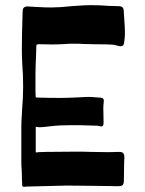

<svg xmlns="http://www.w3.org/2000/svg" viewBox="-20 -725 565 747"><path d="M463 -560Q462 -545 449 -545Q445 -545 438 -547Q431 -549 427 -550Q412 -553 340 -553L302 -554Q289 -555 264 -555Q246 -555 237 -554Q207 -552 184 -552L131 -553Q123 -553 122 -549.5Q121 -546 121 -533Q121 -515 120 -502Q118 -462 118 -437V-378Q118 -357 119 -346Q127 -345 146 -345Q163 -344 216 -344Q238 -344 280 -346Q312 -348 322 -348Q336 -348 350 -346.5Q364 -345 371 -345Q384 -345 384 -333Q384 -329 383 -321.5Q382 -314 382 -302L383 -249Q383 -240 381 -236.5Q379 -233 374 -233Q371 -233 365.5 -234.5Q360 -236 356 -236Q347 -236 322.5 -237Q298 -238 256 -238Q211 -238 178 -234Q145 -230 138 -230Q127 -230 125 -231Q120 -231 119 -232V-132Q126 -132 130 -133L158 -134L276 -135Q312 -135 333 -134L402 -133L444 -134Q456 -134 460 -128.5Q464 -123 464 -113L463 -93L462 -23Q462 -7 455 -3.5Q448 0 435 -0.5Q422 -1 414 -1Q371 -1 340 -2L238 -3Q226 -3 118 0L80 1L74 2Q68 2 67 -1.5Q66 -5 66 -15Q65 -26 65 -52Q65 -60 64 -69.5Q63 -79 63 -95V-232Q63 -252 64.5 -271Q66 -290 66 -299Q70 -345 70 -387Q70 -439 67 -469Q65 -503 65 -531Q65 -594 68 -678Q68 -691 73 -695.5Q78 -700 87 -700L102 -699Q111 -699 131 -697.5Q151 -696 180 -696Q213 -696 258 -701Q312 -705 330 -705Q371 -705 405 -702L441 -701Q454 -701 458 -695Q462 -689 462 -673Q462 -664 464 -642Q466 -616 466 -597Q466 -577 463 -560Z"/></svg>

Font: Barrio
Style: Regular
Weight: 400
Designer: Pablo Cosgaya & Sergio Jimenez
Foundry: Pablo Cosgaya & Sergio Jimenez
Version: Version 1.005